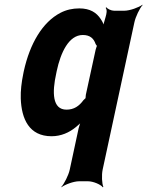

<svg xmlns="http://www.w3.org/2000/svg" viewBox="-20 -574 631 823"><path d="M423 -455 428 -456C427 -466 419 -482 412 -492C394 -520 366 -538 320 -538C291 -538 264 -532 239 -519C162 -479 108 -387 82 -269L80 -259C72 -220 68 -185 69 -152C72 -64 105 10 201 10C242 10 277 -6 305 -29C315 -37 330 -50 335 -59L331 -60C325 -52 320 -36 317 -24L279 153C274 177 255 214 243 227V229C258 217 296 203 319 203H357C380 203 412 217 421 229L423 227C417 214 415 177 420 153L556 -478C561 -502 579 -539 591 -552V-554C575 -542 536 -528 513 -528H469C457 -528 440 -536 436 -543L433 -540C447 -522 421 -481 423 -455ZM335 -424C366 -424 382 -409 390 -385C392 -383 396 -375 397 -376L396 -379C395 -378 391 -364 390 -361L348 -168C348 -166 346 -152 347 -151L350 -155C349 -156 340 -147 338 -145C319 -119 297 -104 265 -104C204 -104 203 -178 221 -259L223 -269C240 -349 275 -424 335 -424Z"/></svg>

Font: Asimov
Style: EdgeExtremeIt
Weight: 500
Designer: Google
Version: Version 2.000980: 2014